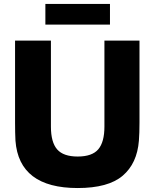

<svg xmlns="http://www.w3.org/2000/svg" viewBox="-20 -935 779 969"><path d="M684 -316Q684 -264 681 -225Q672 -110 599 -48Q526 14 372 14Q76 14 58 -225Q56 -264 56 -316V-730H237V-296Q237 -217 268.5 -181Q300 -145 372 -145Q445 -145 476 -181.5Q507 -218 507 -296V-730H684ZM209 -811V-915H535V-811Z"/></svg>

Font: Nacelle Heavy
Style: Regular
Weight: 800
Designer: Sora Sagano
Foundry: Sora Sagano
Version: Version 1.000;FEAKit 1.0